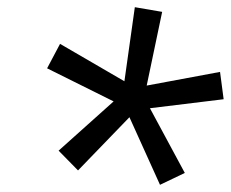

<svg xmlns="http://www.w3.org/2000/svg" viewBox="-20 -723 642 534"><path d="M355 -703 431 -690 388 -485 592 -523 602 -447 397 -422 494 -242 425 -209 340 -397 197 -249 143 -304 296 -441 111 -533 147 -601 326 -497Z"/></svg>

Font: Overused Grotesk Medium
Style: Italic
Weight: 500
Italic angle: -10°
Version: Version 0.003